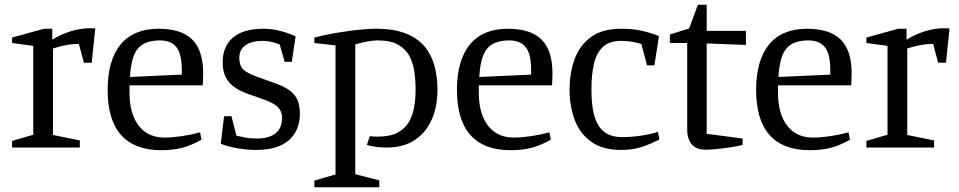

<svg xmlns="http://www.w3.org/2000/svg" viewBox="-20 -621 4037 808"><path d="M31 0V-28L120 -54V-428L31 -440V-463L165 -500H200V-454Q235 -476 276.5 -489Q318 -502 355 -502Q363 -502 368.5 -502Q374 -502 381 -501L366 -357H333L312 -436Q282 -436 254.5 -430.5Q227 -425 203 -417V-53L316 -30V0Z M658 11Q602 11 560 -5Q518 -21 489.5 -53Q461 -85 447 -132.5Q433 -180 433 -243Q433 -306 447 -354Q461 -402 488 -434.5Q515 -467 555 -483.5Q595 -500 647 -500Q743 -500 789 -454.5Q835 -409 835 -312Q835 -304 834.5 -296Q834 -288 834 -280Q834 -272 833 -262H525V-230Q525 -172 542.5 -129.5Q560 -87 593 -64.5Q626 -42 672 -42Q704 -42 744.5 -48Q785 -54 822 -64L828 -33Q785 -9 747 1Q709 11 658 11ZM527 -297 745 -307V-330Q745 -371 735.5 -398Q726 -425 705.5 -438Q685 -451 653 -451Q610 -451 583 -435.5Q556 -420 543 -386.5Q530 -353 527 -297Z M1057 10Q1024 10 983 3.5Q942 -3 909 -16L923 -132H954L975 -50Q991 -46 1012.5 -42Q1034 -38 1062 -38Q1111 -38 1139 -59.5Q1167 -81 1167 -127Q1167 -152 1149.5 -170Q1132 -188 1083 -205L1020 -227Q966 -247 941.5 -278Q917 -309 917 -359Q917 -425 960 -462.5Q1003 -500 1090 -500Q1123 -500 1157 -491.5Q1191 -483 1224 -468L1208 -361H1178L1157 -434Q1144 -440 1123.5 -444.5Q1103 -449 1087 -449Q1039 -449 1013 -430.5Q987 -412 987 -378Q987 -345 1003.5 -329Q1020 -313 1059 -299L1131 -273Q1176 -258 1200 -239.5Q1224 -221 1233 -197.5Q1242 -174 1242 -142Q1242 -72 1195.5 -31Q1149 10 1057 10Z M1303 167V139L1392 113V-430L1303 -440V-463Q1340 -473 1386 -481Q1432 -489 1478.5 -494.5Q1525 -500 1562 -500Q1638 -500 1688 -480Q1738 -460 1767 -425Q1796 -390 1808.5 -343.5Q1821 -297 1821 -243Q1821 -172 1796.5 -117Q1772 -62 1724.5 -31Q1677 0 1606 0Q1587 0 1565.5 -2.5Q1544 -5 1524 -11L1536 -48Q1543 -47 1553 -46.5Q1563 -46 1570 -46Q1622 -46 1653.5 -63Q1685 -80 1701.5 -109Q1718 -138 1723.5 -174Q1729 -210 1729 -247Q1729 -282 1724 -318Q1719 -354 1703.5 -384Q1688 -414 1656 -432.5Q1624 -451 1570 -451Q1551 -451 1526 -446.5Q1501 -442 1475 -434V112L1576 138V167Z M2128 11Q2072 11 2030 -5Q1988 -21 1959.5 -53Q1931 -85 1917 -132.5Q1903 -180 1903 -243Q1903 -306 1917 -354Q1931 -402 1958 -434.5Q1985 -467 2025 -483.5Q2065 -500 2117 -500Q2213 -500 2259 -454.5Q2305 -409 2305 -312Q2305 -304 2304.5 -296Q2304 -288 2304 -280Q2304 -272 2303 -262H1995V-230Q1995 -172 2012.5 -129.5Q2030 -87 2063 -64.5Q2096 -42 2142 -42Q2174 -42 2214.5 -48Q2255 -54 2292 -64L2298 -33Q2255 -9 2217 1Q2179 11 2128 11ZM1997 -297 2215 -307V-330Q2215 -371 2205.5 -398Q2196 -425 2175.5 -438Q2155 -451 2123 -451Q2080 -451 2053 -435.5Q2026 -420 2013 -386.5Q2000 -353 1997 -297Z M2593 10Q2516 10 2468 -24.5Q2420 -59 2398.5 -116.5Q2377 -174 2377 -243Q2377 -315 2398.5 -373Q2420 -431 2467.5 -465.5Q2515 -500 2593 -500Q2640 -500 2676.5 -492.5Q2713 -485 2753 -469L2734 -346H2703L2679 -436Q2660 -442 2638 -445.5Q2616 -449 2594 -449Q2544 -449 2517 -423.5Q2490 -398 2479.5 -352.5Q2469 -307 2469 -246Q2469 -201 2474.5 -164Q2480 -127 2494.5 -100Q2509 -73 2534 -58.5Q2559 -44 2598 -44Q2636 -44 2677 -50Q2718 -56 2749 -66L2755 -34Q2714 -13 2677 -1.5Q2640 10 2593 10Z M2950 9Q2920 9 2903 -3Q2886 -15 2879 -34Q2872 -53 2872 -73V-440H2799V-476L2880 -501L2917 -601H2954V-491H3119V-432L2954 -438V-58L3105 -38V-11Q3085 -6 3053.5 -1Q3022 4 2993 6.5Q2964 9 2950 9Z M3387 11Q3331 11 3289 -5Q3247 -21 3218.5 -53Q3190 -85 3176 -132.5Q3162 -180 3162 -243Q3162 -306 3176 -354Q3190 -402 3217 -434.5Q3244 -467 3284 -483.5Q3324 -500 3376 -500Q3472 -500 3518 -454.5Q3564 -409 3564 -312Q3564 -304 3563.5 -296Q3563 -288 3563 -280Q3563 -272 3562 -262H3254V-230Q3254 -172 3271.5 -129.5Q3289 -87 3322 -64.5Q3355 -42 3401 -42Q3433 -42 3473.5 -48Q3514 -54 3551 -64L3557 -33Q3514 -9 3476 1Q3438 11 3387 11ZM3256 -297 3474 -307V-330Q3474 -371 3464.5 -398Q3455 -425 3434.5 -438Q3414 -451 3382 -451Q3339 -451 3312 -435.5Q3285 -420 3272 -386.5Q3259 -353 3256 -297Z M3626 0V-28L3715 -54V-428L3626 -440V-463L3760 -500H3795V-454Q3830 -476 3871.5 -489Q3913 -502 3950 -502Q3958 -502 3963.5 -502Q3969 -502 3976 -501L3961 -357H3928L3907 -436Q3877 -436 3849.5 -430.5Q3822 -425 3798 -417V-53L3911 -30V0Z"/></svg>

Font: Manuale
Style: Regular
Weight: 400
Designer: Eduardo Tunni / Pablo Cosgaya
Foundry: Eduardo Tunni / Pablo Cosgaya
Version: Version 1.002